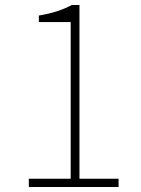

<svg xmlns="http://www.w3.org/2000/svg" viewBox="-20 -746 561 766"><path d="M95 0V-33H262V-658H135V-684Q177 -691 210 -702Q243 -713 266 -726H297V-33H453V0Z"/></svg>

Font: Noto Sans HK Thin
Style: Regular
Weight: 100
Designer: Ryoko NISHIZUKA 西塚涼子 (kana, bopomofo & ideographs); Paul D. Hunt (Latin, Greek & Cyrillic); Sandoll Communications 산돌커뮤니
Foundry: Adobe
Version: Version 2.004-H2;hotconv 1.0.118;makeotfexe 2.5.65603